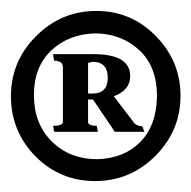

<svg xmlns="http://www.w3.org/2000/svg" viewBox="-22 -750 350 351"><path d="M139 -579H147Q175 -579 175 -608Q175 -637 147 -637L139 -635ZM149 -651Q216 -651 216 -611Q216 -585 186 -574L222 -527Q226 -520 238 -519L242 -509H188L148 -568H139V-527Q139 -520 155 -520L157 -509H77L75 -520Q93 -520 93 -527V-627Q93 -639 77 -639L75 -651ZM153 -689Q104 -688 72 -658Q40 -628 40 -576Q40 -524 73 -491Q106 -459 155 -459Q204 -460 234 -490Q264 -520 265 -574Q265 -628 233 -658Q201 -688 153 -689ZM308 -575Q308 -511 262 -465Q216 -419 152 -419Q88 -419 43 -464Q-2 -510 -2 -574Q-2 -638 44 -684Q90 -730 154 -730Q218 -730 263 -684Q308 -638 308 -575Z"/></svg>

Font: Lusitana
Style: Bold
Weight: 700
Designer: Ana Paula Megda
Foundry: Ana Paula Megda
Version: Version 1.001; ttfautohint (v1.4.1)